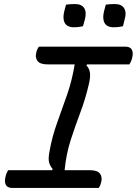

<svg xmlns="http://www.w3.org/2000/svg" viewBox="-20 -931 678 951"><path d="M469 0H42Q17 0 9 -15Q1 -30 7 -54Q9 -64 12.5 -72.5Q16 -81 20 -88H238L241 -94Q229 -107 223.5 -125.5Q218 -144 225 -180Q238 -254 263 -323Q288 -392 312.5 -462.5Q337 -533 350 -612H217Q178 -612 165.5 -629.5Q153 -647 160 -672Q162 -681 165.5 -688Q169 -695 173 -700H600Q625 -700 633 -685Q641 -670 635 -646Q633 -636 629 -627.5Q625 -619 621 -612H411L408 -607Q421 -594 425 -574Q429 -554 421 -518Q404 -443 378.5 -375.5Q353 -308 330.5 -238.5Q308 -169 300 -88H425Q463 -88 475.5 -70.5Q488 -53 481 -28Q477 -11 469 0ZM307 -908Q328 -911 351 -911Q385 -911 397.5 -890Q410 -869 400 -833L391 -801Q381 -799 370 -797.5Q359 -796 346 -796Q312 -796 300.5 -818Q289 -840 299 -878ZM504 -908Q525 -911 549 -911Q582 -911 595 -890Q608 -869 597 -833L589 -801Q579 -799 568 -797.5Q557 -796 543 -796Q509 -796 497.5 -818Q486 -840 496 -878Z"/></svg>

Font: Recursive Mn Csl St
Style: Italic
Weight: 400
Italic angle: -15°
Monospace: yes
Version: Version 1.079;hotconv 1.0.112;makeotfexe 2.5.65598; ttfautoh